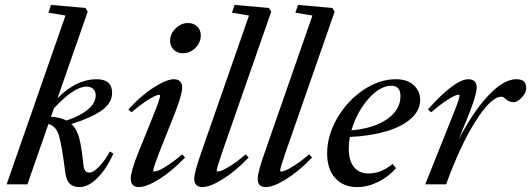

<svg xmlns="http://www.w3.org/2000/svg" viewBox="-20 -745 2147 776"><path d="M6.8 0 244.6 -682.1 175.8 -693.8 186 -725.1 325.2 -712.9 334.5 -697.8 212.4 -348.1Q288.6 -424.8 370.1 -424.8Q433.1 -424.8 433.1 -370.1Q433.1 -329.1 392.3 -299.6Q351.6 -270 268.6 -243.7Q291 -222.7 300.3 -186.8Q309.6 -150.9 316.9 -80.6Q318.8 -61.5 324.7 -54.4Q330.6 -47.4 342.3 -47.4Q357.4 -47.4 381.6 -72.8Q405.8 -98.1 423.8 -132.8L438 -124Q411.6 -64 374.5 -26.4Q337.4 11.2 300.3 11.2Q277.8 11.2 262.9 -1.7Q248 -14.6 243.7 -48.8Q230 -158.2 218.3 -197Q206.5 -235.8 175.8 -243.7L90.8 0ZM329.6 -395Q279.3 -395 197.8 -307.1L186 -272.9Q223.6 -271 249 -257.8Q305.2 -276.9 335.9 -303Q366.7 -329.1 366.7 -358.9Q366.7 -376 356.7 -385.5Q346.7 -395 329.6 -395Z M718.8 -529.8Q696.3 -529.8 681.9 -544.2Q667.5 -558.6 667.5 -580.1Q667.5 -608.4 689.7 -630.1Q711.9 -651.9 739.3 -651.9Q762.7 -651.9 777.1 -637.9Q791.5 -624 791.5 -602.1Q791.5 -573.7 770 -551.8Q748.5 -529.8 718.8 -529.8ZM541 11.2Q525.4 11.2 516.8 2.4Q508.3 -6.3 508.3 -22.5Q508.3 -51.8 539.6 -129.9L601.6 -283.2Q627 -346.2 627 -357.9Q627 -361.8 623 -361.8Q617.2 -361.8 604 -356Q590.8 -350.1 565.4 -333Q540 -315.9 511.7 -291L499 -302.7Q548.8 -357.9 601.3 -391.4Q653.8 -424.8 683.1 -424.8Q699.2 -424.8 707.8 -416Q716.3 -407.2 716.3 -391.6Q716.3 -362.8 686 -285.6L623.5 -128.4Q599.1 -65.4 599.1 -55.7Q599.1 -51.8 603 -51.8Q609.4 -51.8 621.6 -56.4Q633.8 -61 659.7 -77.9Q685.5 -94.7 716.8 -121.1L728 -108.4Q675.3 -53.2 623.5 -21Q571.8 11.2 541 11.2Z M797.9 11.2Q765.1 11.2 765.1 -22.5Q765.1 -48.8 793.9 -129.9L986.3 -682.1L917.5 -693.8L928.2 -725.1L1066.9 -712.9L1076.2 -697.8L877.4 -127.9Q856 -65.9 856 -55.7Q856 -51.8 859.9 -51.8Q866.2 -51.8 878.2 -56.4Q890.1 -61 916.3 -77.9Q942.4 -94.7 973.1 -121.1L984.9 -108.4Q931.6 -52.7 880.1 -20.8Q828.6 11.2 797.9 11.2Z M1054.2 11.2Q1021.5 11.2 1021.5 -22.5Q1021.5 -48.8 1050.3 -129.9L1242.7 -682.1L1173.8 -693.8L1184.6 -725.1L1323.2 -712.9L1332.5 -697.8L1133.8 -127.9Q1112.3 -65.9 1112.3 -55.7Q1112.3 -51.8 1116.2 -51.8Q1122.6 -51.8 1134.5 -56.4Q1146.5 -61 1172.6 -77.9Q1198.7 -94.7 1229.5 -121.1L1241.2 -108.4Q1188 -52.7 1136.5 -20.8Q1085 11.2 1054.2 11.2Z M1423.3 11.2Q1368.2 11.2 1335.2 -24.9Q1302.2 -61 1302.2 -125Q1302.2 -197.3 1342.8 -267.3Q1383.3 -337.4 1448.2 -381.1Q1513.2 -424.8 1579.6 -424.8Q1626.5 -424.8 1652.3 -400.6Q1678.2 -376.5 1678.2 -341.3Q1678.2 -298.8 1641.4 -265.9Q1604.5 -232.9 1540.5 -214.1Q1476.6 -195.3 1394 -191.4Q1389.6 -168 1389.6 -145Q1389.6 -94.7 1411.1 -69.3Q1432.6 -43.9 1468.8 -43.9Q1521.5 -43.9 1566.4 -82.5L1580.6 -65.4Q1550.3 -30.3 1507.8 -9.5Q1465.3 11.2 1423.3 11.2ZM1562 -398.4Q1514.6 -398.4 1468 -344.5Q1421.4 -290.5 1400.4 -218.3Q1491.2 -226.1 1544.9 -263.7Q1598.6 -301.3 1598.6 -356.4Q1598.6 -398.4 1562 -398.4Z M1698.7 0 1812 -283.7Q1837.4 -346.7 1837.4 -358.4Q1837.4 -362.3 1833.5 -362.3Q1827.6 -362.3 1814.5 -356.4Q1801.3 -350.6 1776.1 -333.3Q1751 -315.9 1722.7 -291L1709.5 -302.7Q1818.4 -424.8 1873.5 -424.8Q1889.6 -424.8 1898.2 -416Q1906.7 -407.2 1906.7 -391.6Q1906.7 -363.8 1876 -285.6L1834 -181.6Q1893.1 -295.4 1954.8 -360.1Q2016.6 -424.8 2066.4 -424.8Q2087.9 -424.8 2097.4 -415.8Q2106.9 -406.7 2106.9 -387.2Q2106.9 -370.6 2089.1 -351.3Q2071.3 -332 2056.2 -332Q2037.6 -332 2023.4 -345.2Q2015.1 -354 2006.3 -354Q1964.8 -354 1902.1 -255.1Q1839.4 -156.2 1783.2 0Z"/></svg>

Font: Elstob 18pt Medium
Style: Italic
Weight: 500
Italic angle: -20°
Designer: Peter S. Baker
Version: Version 1.015